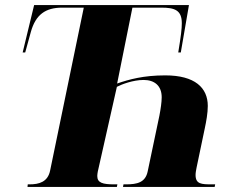

<svg xmlns="http://www.w3.org/2000/svg" viewBox="-20 -734 925 754"><path d="M88 0H439L441 -10H429C383 -10 362 -16 362 -43C362 -48 363 -54 364 -60L439 -393C458 -403 503 -420 544 -420C586 -420 615 -398 615 -352C615 -333 611 -306 606 -280L560 -61C551 -17 518 -10 475 -10H465L463 0H823L825 -10H812C771 -10 748 -11 748 -47C748 -56 750 -65 752 -76L784 -229C790 -257 796 -290 796 -318C796 -389 746 -438 629 -438C543 -438 486 -422 440 -406L500 -704H614C666 -704 694 -694 694 -643C694 -621 691 -595 680 -528H690L722 -714H114L69 -528H79L101 -608C120 -677 159 -704 224 -704H309L177 -65C168 -19 133 -10 96 -10H89Z"/></svg>

Font: Noto Serif Display SemiCondensed Black
Style: Italic
Weight: 900
Width: 4
Italic angle: -12°
Designer: Monotype Design Team
Foundry: Monotype Imaging Inc.
Version: Version 2.009